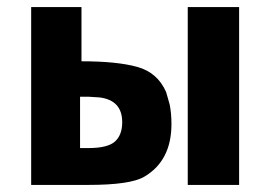

<svg xmlns="http://www.w3.org/2000/svg" viewBox="-20 -522 762 542"><path d="M655 0H510V-502H655ZM464 -172Q464 -68 387 -23Q348 0 229 0H68V-502H210V-349Q311 -349 368 -333Q425 -317 449 -262L459 -227Q464 -202 464 -172ZM229 -104Q284 -104 304.5 -122.5Q325 -141 325 -177Q325 -239 261 -247L229 -249H206V-104Z"/></svg>

Font: cwTeXHei
Style: Medium
Weight: 500
Version: Version 1.17